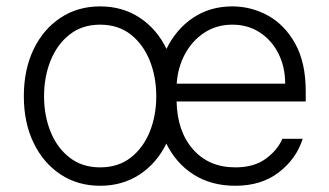

<svg xmlns="http://www.w3.org/2000/svg" viewBox="-20 -573 1035 604"><path d="M295.1 11.4Q224.4 11.4 170.3 -24.5Q116.1 -60.4 85.6 -123.8Q55 -187.1 55 -270.2Q55 -354 85.6 -417.6Q116.1 -481.2 170.3 -517Q224.4 -552.9 295.1 -552.9Q365.8 -552.9 419.9 -517Q474.1 -481.2 504.6 -417.6Q535.2 -354 535.2 -270.2Q535.2 -187.1 504.6 -123.8Q474.1 -60.4 419.9 -24.5Q365.8 11.4 295.1 11.4ZM295.1 -46.5Q351.9 -46.5 391.2 -77.1Q430.4 -107.6 451 -158.4Q471.6 -209.2 471.6 -270.2Q471.6 -331.3 451 -382.5Q430.4 -433.6 391.2 -464.5Q351.9 -495.4 295.1 -495.4Q238.6 -495.4 199.2 -464.5Q159.8 -433.6 139.2 -382.5Q118.6 -331.3 118.6 -270.2Q118.6 -209.2 139.2 -158.4Q159.8 -107.6 199.2 -77.1Q238.6 -46.5 295.1 -46.5ZM720.5 11.4Q644.2 11.4 588.4 -24.3Q532.7 -60 502.3 -123.4Q471.9 -186.8 471.9 -269.5Q471.9 -352.3 502.3 -416.2Q532.7 -480.1 586.5 -516.5Q640.3 -552.9 710.9 -552.9Q770.2 -552.9 823 -524Q875.7 -495 908.7 -435.7Q941.8 -376.4 941.8 -285.2V-253.9H535.5Q537.6 -159.4 587.4 -103Q637.1 -46.5 720.5 -46.5Q778.8 -46.5 815.7 -73.3Q852.6 -100.1 868.3 -136.4H932.2Q912.6 -73.9 857.6 -31.2Q802.6 11.4 720.5 11.4ZM535.9 -309.7H877.1Q877.1 -362.2 856 -404.3Q834.9 -446.4 797.4 -470.9Q759.9 -495.4 710.9 -495.4Q661.2 -495.4 622.9 -470.2Q584.5 -445 561.8 -402.7Q539.1 -360.4 535.9 -309.7Z"/></svg>

Font: Inter Zeller Light
Style: Regular
Weight: 300
Designer: Rasmus Andersson; Joe Bland
Foundry: zeller
Version: Version 3.015;git-dec3a8cb1